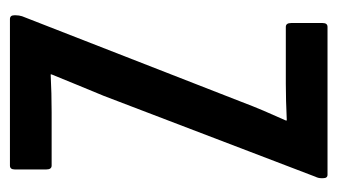

<svg xmlns="http://www.w3.org/2000/svg" viewBox="-170 -526 695 396"><g transform="rotate(-90 178.0 -327.5)"><path d="M16 0Q9 0 9 -9V-13Q9 -19 12 -25L179 -462Q190 -489 201.5 -516.5Q213 -544 223 -569V-571Q204 -570 184 -569.5Q164 -569 145 -569H35Q27 -569 27 -580V-645Q27 -655 35 -655H337Q345 -655 345 -646V-643Q345 -640 344.5 -636.5Q344 -633 343 -630L167 -179Q158 -155 148 -131.5Q138 -108 128 -86V-84Q150 -85 168 -85.5Q186 -86 204 -86H321Q329 -86 329 -75V-10Q329 0 321 0Z"/></g></svg>

Font: Sofia Sans Extra Condensed SemiBold
Style: Regular
Weight: 600
Designer: Botio Nikoltchev, Ani Petrova
Foundry: lettersoup
Version: Version 4.101